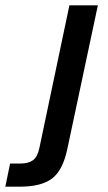

<svg xmlns="http://www.w3.org/2000/svg" viewBox="-112 -552 407 722"><path d="M-92 150 -74 63H-36Q-5 63 12 50.5Q29 38 36 5L149 -532H256L141 9Q124 89 83.5 119.5Q43 150 -38 150Z"/></svg>

Font: Geist Medium
Style: Italic
Weight: 500
Italic angle: -12°
Designer: Basement.studio, Andrés Briganti, Mateo Zaragoza
Foundry: Basement.studio, Vercel, Andrés Briganti, Guido Ferreyra, Mateo Zaragoza
Version: Version 1.500; ttfautohint (v1.8.4.7-5d5b)